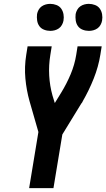

<svg xmlns="http://www.w3.org/2000/svg" viewBox="-20 -975 550 995"><path d="M131 0 179 -291 133 -451Q117 -508 111.5 -568.5Q106 -629 116 -691L123 -735H248L241 -691Q232 -637 235 -583.5Q238 -530 252 -480L264 -441L296 -493Q325 -540 346 -590Q367 -640 375 -691L382 -735H507L500 -691Q490 -629 465.5 -567.5Q441 -506 408 -449V-448Q407 -446 405 -443Q403 -440 401 -438L303 -278L257 0ZM441 -815Q424 -815 408.5 -821Q393 -827 384 -839.5Q375 -852 372.5 -868.5Q370 -885 372 -902Q374 -913 380 -924Q386 -935 396 -942Q406 -949 417.5 -952Q429 -955 440 -955Q457 -955 472.5 -949Q488 -943 497 -930.5Q506 -918 509 -901.5Q512 -885 509 -868Q507 -857 501 -846Q495 -835 485 -828Q475 -821 463.5 -818Q452 -815 441 -815ZM241 -815Q224 -815 208.5 -821Q193 -827 184 -839.5Q175 -852 172.5 -868.5Q170 -885 172 -902Q174 -913 180 -924Q186 -935 196 -942Q206 -949 217.5 -952Q229 -955 240 -955Q257 -955 272.5 -949Q288 -943 297 -930.5Q306 -918 309 -901.5Q312 -885 309 -868Q307 -857 301 -846Q295 -835 285 -828Q275 -821 263.5 -818Q252 -815 241 -815Z"/></svg>

Font: Iosevka Curly Extrabold
Style: Italic
Weight: 800
Italic angle: -9°
Monospace: yes
Designer: Belleve Invis
Foundry: Belleve Invis
Version: Version 22.1.2; ttfautohint (v1.8.4)